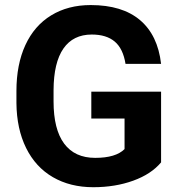

<svg xmlns="http://www.w3.org/2000/svg" viewBox="-20 -741 721 770"><path d="M626 -89.8Q586.4 -42.5 514.2 -16.4Q441.9 9.8 354 9.8Q261.7 9.8 192.1 -30.5Q122.6 -70.8 84.7 -147.5Q46.9 -224.1 45.9 -327.6V-376Q45.9 -482.4 81.8 -560.3Q117.7 -638.2 185.3 -679.4Q252.9 -720.7 343.8 -720.7Q470.2 -720.7 541.5 -660.4Q612.8 -600.1 626 -484.9H483.4Q473.6 -545.9 440.2 -574.2Q406.7 -602.5 348.1 -602.5Q273.4 -602.5 234.4 -546.4Q195.3 -490.2 194.8 -379.4V-334Q194.8 -222.2 237.3 -165Q279.8 -107.9 361.8 -107.9Q444.3 -107.9 479.5 -143.1V-265.6H346.2V-373.5H626Z"/></svg>

Font: Roboto
Style: Bold
Weight: 700
Designer: Google
Version: Version 2.134; 2016; ttfautohint (v1.6)